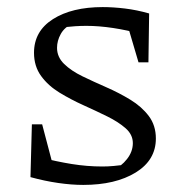

<svg xmlns="http://www.w3.org/2000/svg" viewBox="-20 -515 520 542"><path d="M215 7Q182 7 144 1.5Q106 -4 66 -15L93 -71Q139 -59 182.5 -52Q226 -45 269 -45Q285 -45 301 -46.5Q317 -48 333 -50L300 -36Q322 -45 338.5 -66Q355 -87 355 -111Q355 -135 334.5 -153Q314 -171 282.5 -186.5Q251 -202 215.5 -218Q180 -234 148 -253.5Q116 -273 96 -300.5Q76 -328 76 -366Q76 -427 129.5 -461Q183 -495 270 -495Q299 -495 332.5 -491Q366 -487 401 -477L383 -418Q339 -430 299 -436Q259 -442 224 -442Q208 -442 192.5 -441Q177 -440 159 -438L184 -448Q162 -438 151.5 -419Q141 -400 141 -380Q141 -354 161 -334.5Q181 -315 213 -299.5Q245 -284 280.5 -268.5Q316 -253 348 -233.5Q380 -214 400 -187.5Q420 -161 420 -124Q420 -63 363 -28Q306 7 215 7ZM66 -15 70 -164H99L138 -16ZM371 -339 330 -478 401 -477 399 -339Z"/></svg>

Font: Piazzolla Thin Light
Style: Regular
Weight: 300
Version: Version 2.005